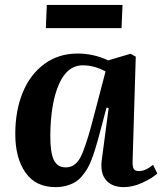

<svg xmlns="http://www.w3.org/2000/svg" viewBox="-20 -745 658 779"><path d="M166 -630.9 169.9 -725.1H477.1L473.1 -630.9ZM530.8 -515.1 518.1 -94.2Q517.1 -70.3 522.2 -60.5Q527.3 -50.8 543.9 -50.8Q569.8 -50.8 601.1 -76.2L618.2 -41Q596.7 -21.5 557.9 -3.7Q519 14.2 481.9 14.2Q434.1 14.2 409.9 -14.6Q385.7 -43.5 393.1 -97.2L420.9 -307.1L412.1 -308.1L379.9 -187Q372.1 -159.2 366.2 -139.9Q360.4 -120.6 351.6 -97.7Q342.8 -74.7 333.7 -59.8Q324.7 -44.9 311.8 -29.5Q298.8 -14.2 283.7 -5.4Q268.6 3.4 248.8 8.8Q229 14.2 205.1 14.2Q124.5 14.2 83.3 -44.9Q42 -104 42 -201.2Q42 -295.4 72 -369.1Q102.1 -442.9 159.9 -485.4Q217.8 -527.8 294.9 -527.8Q359.9 -527.8 418.9 -500L509.8 -526.9ZM246.1 -65.9Q262.2 -65.9 273.9 -72Q285.6 -78.1 296.1 -90.8Q306.6 -103.5 316.9 -129.9Q327.1 -156.2 337.4 -189.7Q347.7 -223.1 361.8 -277.8L408.2 -455.1Q362.8 -480 315.9 -480Q252.9 -480 219.2 -403.3Q185.5 -326.7 184.1 -196.8Q183.6 -127 198.2 -96.4Q212.9 -65.9 246.1 -65.9Z"/></svg>

Font: Literata SemiBold
Style: Italic
Weight: 650
Italic angle: -2.39999°
Designer: Latin by Veronika Burian and Jose Scaglione. Greek by Irene Vlachou. Cyrillic by Vera Evstafieva
Foundry: TypeTogether
Version: Version 3.021